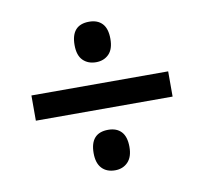

<svg xmlns="http://www.w3.org/2000/svg" viewBox="-61 -656 645 607"><g transform="rotate(-10 262.0 -352.5)"><path d="M262 -461Q236 -461 220 -477Q204 -493 204 -526Q204 -591 262 -591Q289 -591 304 -575Q319 -559 319 -526Q319 -493 303 -477Q287 -461 262 -461ZM42 -312V-393H481V-312ZM262 -114Q235 -114 219.5 -130.5Q204 -147 204 -179Q204 -244 262 -244Q289 -244 304 -228Q319 -212 319 -179Q319 -147 303 -130.5Q287 -114 262 -114Z"/></g></svg>

Font: Noto Sans Malayalam SemiCondensed Medium
Style: Regular
Weight: 500
Width: 4
Designer: Jelle Bosma - Monotype Design Team
Foundry: Monotype Imaging Inc.
Version: Version 2.104; ttfautohint (v1.8.4.7-5d5b)